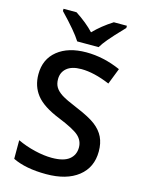

<svg xmlns="http://www.w3.org/2000/svg" viewBox="-137 -1011 824 1100"><g transform="rotate(15 275.0 -460.5)"><path d="M505.9 -193.8Q505.9 -98.6 437 -44.4Q368.2 9.8 247.1 9.8Q126 9.8 48.8 -27.8V-138.2Q97.7 -115.2 152.6 -102.1Q207.5 -88.9 254.9 -88.9Q324.2 -88.9 357.2 -115.2Q390.1 -141.6 390.1 -186Q390.1 -226.1 359.9 -253.9Q329.6 -281.7 234.9 -319.8Q137.2 -359.4 97.2 -410.2Q57.1 -460.9 57.1 -532.2Q57.1 -621.6 120.6 -672.9Q184.1 -724.1 291 -724.1Q393.6 -724.1 495.1 -679.2L458 -584Q362.8 -624 288.1 -624Q231.4 -624 202.1 -599.4Q172.9 -574.7 172.9 -534.2Q172.9 -506.3 184.6 -486.6Q196.3 -466.8 223.1 -449.2Q250 -431.6 319.8 -402.8Q398.4 -370.1 435.1 -341.8Q471.7 -313.5 488.8 -277.8Q505.9 -242.2 505.9 -193.8ZM475.1 -931.2V-918Q413.6 -854 388.4 -823.7Q363.3 -793.5 350.1 -771H223.1Q191.4 -822.3 99.1 -918V-931.2H176.3Q243.7 -887.2 286.1 -841.8Q333.5 -890.6 397.5 -931.2Z"/></g></svg>

Font: f2_52653          
Style: Regular
Weight: 600
Foundry: Ascender Corporation
Version: Version 1.10